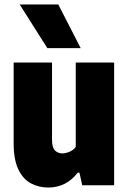

<svg xmlns="http://www.w3.org/2000/svg" viewBox="-20 -828 574 858"><path d="M196 10Q152.5 10 117.5 -9Q82.5 -28 61.8 -71.5Q41 -115 41 -187.5V-548.5H212.5V-203Q212.5 -168.5 225.8 -155.5Q239 -142.5 259 -142.5Q273 -142.5 290.5 -149.8Q308 -157 318.5 -171.5V-548.5H490V0H347.5L335 -56.5H327.5Q276 10 196 10ZM191.5 -613 68 -808H240.5L340.5 -613Z"/></svg>

Font: Encode Sans Condensed Condensed ExtraBold
Style: Regular
Weight: 800
Width: 3
Designer: Multiple Designers
Foundry: Impallari Type
Version: Version 3.000; ttfautohint (v1.8.3) -l 8 -r 50 -G 200 -x 14 